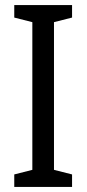

<svg xmlns="http://www.w3.org/2000/svg" viewBox="-20 -734 340 754"><path d="M263 0V-49L192 -67V-647L263 -665V-714H36V-665L107 -647V-67L36 -49V0Z"/></svg>

Font: Noto Sans Lao UI Cond
Style: Regular
Weight: 400
Width: 3
Designer: Monotype Design Team
Foundry: Monotype Imaging Inc.
Version: Version 2.000